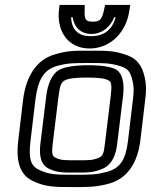

<svg xmlns="http://www.w3.org/2000/svg" viewBox="-20 -725 613 780"><path d="M570 -321C575 -355 574 -386 568 -410C558 -457 537 -489 487 -504C438 -520 409 -519 347 -519C284 -519 256 -520 203 -504C125 -482 85 -410 74 -321L54 -153C45 -78 57 -17 111 9C163 35 202 35 279 35C340 35 371 35 423 21C499 0 539 -66 550 -153L570 -321ZM520 -321 500 -153C491 -77 469 -42 415 -27C371 -15 346 -15 285 -15C208 -15 180 -15 137 -36C102 -53 96 -86 104 -153L124 -321C134 -400 157 -441 211 -457C256 -469 277 -469 341 -469C404 -469 425 -469 467 -457C502 -446 510 -433 519 -394C524 -374 524 -351 520 -321ZM406 -140C402 -103 398 -91 381 -84C355 -73 340 -74 292 -74C244 -74 229 -73 206 -84C191 -91 190 -103 194 -140L218 -336C223 -377 230 -392 241 -397C255 -406 284 -410 333 -410C383 -410 410 -406 423 -397C432 -392 435 -377 430 -336L406 -140ZM456 -140 480 -336C486 -385 478 -425 454 -441C433 -454 393 -460 339 -460C286 -460 244 -454 220 -441C192 -425 174 -385 168 -336L144 -140C139 -97 143 -56 180 -39C213 -23 239 -24 286 -24C333 -24 358 -23 396 -39C436 -56 451 -97 456 -140ZM484 -705H430H407L402 -682C394 -645 385 -637 357 -637C329 -637 322 -645 324 -682V-705H302H248H222L219 -679C212 -597 257 -528 344 -528C431 -528 493 -597 505 -679L509 -705H484ZM450 -655C436 -605 404 -578 350 -578C296 -578 271 -605 269 -655H275C281 -614 309 -587 351 -587C393 -587 428 -614 444 -655H450Z"/></svg>

Font: Gamestation Text Outline
Style: Italic
Weight: 400
Designer: Jonas Hecksher
Foundry: Jonas Hecksher, Playtypeª, e-types AS
Version: Version 1.003